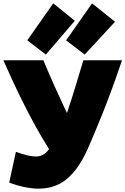

<svg xmlns="http://www.w3.org/2000/svg" viewBox="-46 -1083 749 1147"><path d="M-26 -723C39 -575 139 -362 247 -192C222 -157 195 -148 168 -148C140 -148 101 -157 49 -176L9 8C71 31 134 44 182 44C289 44 390 1 477 -191C533 -321 595 -463 683 -723H452C422 -624 389 -510 354 -408C304 -513 248 -638 213 -723ZM349 -842 460 -757 641 -953 504 -1063ZM228 -757 401 -959 272 -1063 117 -842Z"/></svg>

Font: Repo ExtraBlack
Style: Regular
Weight: 400
Designer: Stefan Peev
Foundry: Context Ltd
Version: Version 001.502